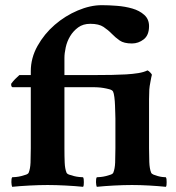

<svg xmlns="http://www.w3.org/2000/svg" viewBox="-20 -718 680 742"><path d="M373 -698Q400 -698 432 -695.5Q464 -693 491.5 -685Q519 -677 537.5 -660.5Q556 -644 556 -617Q556 -582 535.5 -566Q515 -550 490 -550Q459 -550 442.5 -561.5Q426 -573 412 -587.5Q398 -602 380 -614Q362 -626 329 -626Q301 -626 282 -612Q263 -598 251 -578Q239 -558 234 -535Q229 -512 229 -494V-428H355Q384 -428 412.5 -428.5Q441 -429 467 -430.5Q493 -432 514.5 -435.5Q536 -439 550 -446Q555 -444 561 -437.5Q567 -431 567 -429Q566 -426 564.5 -418.5Q563 -411 561.5 -402.5Q560 -394 558.5 -385.5Q557 -377 557 -372Q556 -355 556 -334.5Q556 -314 556 -309V-145Q556 -117 557 -91.5Q558 -66 564 -51Q566 -46 573.5 -43Q581 -40 590 -37.5Q599 -35 607.5 -34Q616 -33 621 -33Q623 -30 623.5 -25Q624 -20 624 -14Q624 -8 623.5 -3Q623 2 621 4Q592 1 557 -1Q522 -3 490 -3Q458 -3 420.5 -1Q383 1 354 4Q353 2 352 -3Q351 -8 351 -14Q351 -20 351.5 -25Q352 -30 354 -33Q359 -33 369 -34Q379 -35 389 -37.5Q399 -40 407.5 -43Q416 -46 418 -51Q424 -66 425 -89.5Q426 -113 426 -145V-260Q426 -264 425.5 -278.5Q425 -293 424.5 -310Q424 -327 422 -342.5Q420 -358 417 -364Q414 -370 403 -373Q392 -376 380 -378Q368 -380 357.5 -380.5Q347 -381 344 -381H229V-145Q229 -113 230 -89.5Q231 -66 237 -51Q239 -46 247.5 -43Q256 -40 266 -37.5Q276 -35 286 -34Q296 -33 301 -33Q303 -30 303.5 -25Q304 -20 304 -14Q304 -8 303.5 -3Q303 2 301 4Q272 1 234 -1Q196 -3 164 -3Q132 -3 94 -1Q56 1 27 4Q26 2 25 -3Q24 -8 24 -14Q24 -20 24.5 -25Q25 -30 27 -33Q32 -33 42 -34Q52 -35 62 -37.5Q72 -40 80.5 -43Q89 -46 91 -51Q97 -66 98 -89.5Q99 -113 99 -145V-381H28Q24 -383 23.5 -387Q23 -391 23 -394Q31 -405 38.5 -412.5Q46 -420 55 -428H99V-443Q99 -494 125 -540.5Q151 -587 191.5 -622Q232 -657 280.5 -677.5Q329 -698 373 -698Z"/></svg>

Font: Vermiglione
Style: Bold
Weight: 700
Version: Version 1.000